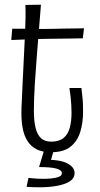

<svg xmlns="http://www.w3.org/2000/svg" viewBox="-20 -637 426 816"><path d="M197 10Q159 10 134.5 -3Q110 -16 96 -39Q82 -62 76.5 -91.5Q71 -121 71 -155Q71 -182 73 -214Q75 -246 76 -282Q79 -342 81 -384Q83 -426 84.5 -456.5Q86 -487 87 -511.5Q88 -536 88.5 -560.5Q89 -585 88 -616L154 -617Q150 -566 146 -517Q142 -468 138.5 -424.5Q135 -381 132.5 -344Q130 -307 128 -280Q126 -248 125 -220Q124 -192 124 -167Q124 -124 131 -94.5Q138 -65 154 -50Q170 -35 198 -35Q231 -35 250 -50.5Q269 -66 276.5 -94Q284 -122 284 -157Q284 -174 283 -191Q282 -208 280 -226Q278 -244 275 -263H326Q328 -245 330 -227.5Q332 -210 332.5 -193.5Q333 -177 333 -162Q333 -115 321 -76Q309 -37 279.5 -13.5Q250 10 197 10ZM28 -467 32 -515Q31 -515 41 -515Q51 -515 67.5 -515Q84 -515 103 -514.5Q122 -514 139 -514Q156 -514 166 -514Q183 -514 205.5 -514.5Q228 -515 251 -515.5Q274 -516 293.5 -516Q313 -516 325 -516.5Q337 -517 337 -517L332 -474Q332 -474 322.5 -474Q313 -474 297 -473.5Q281 -473 261 -473Q241 -473 221 -472.5Q201 -472 182 -472Q157 -472 129.5 -471Q102 -470 79 -469Q56 -468 42 -467.5Q28 -467 28 -467ZM148 159Q135 159 120.5 158.5Q106 158 93 157L101 119Q110 120 120.5 121Q131 122 142 122.5Q153 123 165 123Q195 123 219 118Q243 113 243 99Q243 86 220 79.5Q197 73 146 73L158 42Q232 40 264.5 56.5Q297 73 297 98Q297 121 276 134Q255 147 221.5 153Q188 159 148 159ZM209 0 188 73H146L168 0Z"/></svg>

Font: Truculenta Light
Style: Regular
Weight: 300
Version: Version 1.002